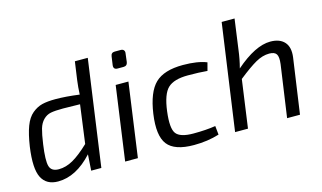

<svg xmlns="http://www.w3.org/2000/svg" viewBox="-85 -956 2049 1223"><g transform="rotate(-15 940.0 -344.0)"><path d="M553 -700 455 0H388L395 -106Q287 12 168 12Q91 12 60.5 -48Q30 -108 50 -249Q62 -329 81 -379.5Q100 -430 131.5 -456Q163 -482 197.5 -490.5Q232 -499 285 -499Q354 -499 443 -487Q445 -536 451 -580L468 -700ZM395 -174 429 -427Q333 -429 317 -429Q264 -429 236 -423.5Q208 -418 186.5 -396.5Q165 -375 155 -340.5Q145 -306 136 -242Q121 -137 132 -99.5Q143 -62 192 -62Q239 -62 286 -88.5Q333 -115 395 -174Z M729 -694H769Q782 -694 788.5 -686Q795 -678 793 -666L786 -609Q782 -585 758 -585H719Q691 -585 694 -613L702 -669Q705 -694 729 -694ZM696 0H612L680 -487H764Z M1225 -70 1231 -12Q1154 12 1064 12Q936 12 890 -47.5Q844 -107 864 -247Q884 -386 942.5 -442.5Q1001 -499 1126 -499Q1222 -499 1282 -475L1268 -422Q1214 -427 1140 -427Q1048 -427 1007.5 -389Q967 -351 953 -240Q939 -130 965.5 -95Q992 -60 1079 -60Q1162 -60 1225 -70Z M1521 -700 1494 -504Q1486 -439 1471 -384Q1603 -499 1702 -499Q1764 -499 1795 -464.5Q1826 -430 1817 -364L1765 0H1680L1729 -343Q1735 -390 1723 -408.5Q1711 -427 1676 -427Q1632 -427 1586 -401Q1540 -375 1466 -316L1422 0H1337L1436 -700Z"/></g></svg>

Font: Exo 2.0
Style: Italic
Weight: 400
Italic angle: -8°
Designer: Natanael Gama
Version: Version 1.001;PS 001.001;hotconv 1.0.70;makeotf.lib2.5.58329